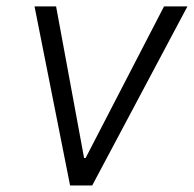

<svg xmlns="http://www.w3.org/2000/svg" viewBox="-20 -565 591 585"><path d="M551.1 -545.5 261 0H193.5L85.2 -545.5H150.9L236.2 -83.5H240.8L479.8 -545.5Z"/></svg>

Font: Karasuma Gothic
Style: Light Italic
Weight: 300
Italic angle: 9.39998°
Designer: Rasmus Andersson / Ryoko Nishizuka
Foundry: rsms
Version: Version 1.00